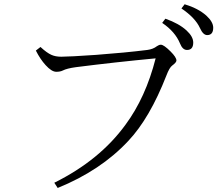

<svg xmlns="http://www.w3.org/2000/svg" viewBox="-20 -886 1040 915"><path d="M172.9 -662.1Q203.6 -633.8 225.1 -624.5Q244.6 -615.7 272 -615.7Q310.1 -615.7 438 -624.5Q576.7 -634.8 681.6 -647.9Q709.5 -651.4 728 -666Q737.8 -672.9 746.6 -672.9Q760.7 -672.9 793 -640.6Q820.8 -612.8 820.8 -597.7Q820.8 -588.4 800.8 -573.7Q787.6 -564.5 772.9 -525.9Q693.8 -323.2 591.8 -214.8Q460.4 -73.7 254.9 9.8L238.8 -15.1Q455.1 -122.6 577.6 -291Q674.3 -421.4 721.7 -607.9Q529.3 -589.8 341.8 -565.9Q298.8 -560.1 278.8 -549.8Q267.1 -543.9 248 -543.9Q226.1 -543.9 197.3 -575.7Q171.9 -603.5 150.9 -645ZM768.1 -796.9Q832.5 -774.4 869.1 -740.7Q900.9 -711.4 900.9 -683.1Q900.9 -647.9 871.1 -647.9Q850.1 -647.9 837.9 -678.7Q814.5 -735.4 752.9 -776.9ZM859.9 -865.7Q923.3 -846.7 962.9 -812Q996.1 -781.7 996.1 -753.9Q996.1 -718.8 967.3 -718.8Q947.8 -718.8 933.1 -752Q910.6 -801.3 844.7 -845.7Z"/></svg>

Font: I.Ming
Style: Regular
Weight: 400
Designer: Ichiten Fonts Project
Version: Version 5.10 Mar 24, 2018